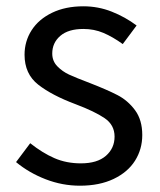

<svg xmlns="http://www.w3.org/2000/svg" viewBox="-20 -577 508 610"><path d="M31 -62 76 -122Q115 -91 153 -74.5Q191 -58 237 -58Q289 -58 316.5 -82Q344 -106 344 -143Q344 -180 312.5 -201.5Q281 -223 220 -246Q145 -274 101.5 -308Q58 -342 58 -403Q58 -446 80.5 -481Q103 -516 145.5 -536.5Q188 -557 245 -557Q292 -557 335 -540Q378 -523 414 -496L370 -437Q338 -460 308.5 -472.5Q279 -485 245 -485Q197 -485 171.5 -463Q146 -441 146 -407Q146 -383 162 -366.5Q178 -350 199.5 -340Q221 -330 266 -313Q320 -292 353 -275Q386 -258 409 -227Q432 -196 432 -148Q432 -103 409 -66.5Q386 -30 341 -8.5Q296 13 234 13Q178 13 125 -7.5Q72 -28 31 -62Z"/></svg>

Font: Noto Sans SC
Style: Regular
Weight: 400
Designer: Ryoko NISHIZUKA ____ (kana & ideographs); Paul D. Hunt (Latin, Greek & Cyrillic); Wenlong ZHANG ___ (bopomofo); Sandoll 
Foundry: Adobe Systems Incorporated
Version: Version 1.004